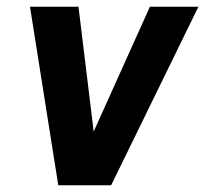

<svg xmlns="http://www.w3.org/2000/svg" viewBox="-20 -550 616 570"><path d="M153 0H310L569 -530H425L266 -177Q262 -168 258 -159Q257 -168 256 -177L213 -530H69Z"/></svg>

Font: Iosevka Sparkle Extrabold
Style: Italic
Weight: 800
Italic angle: -9°
Designer: Belleve Invis
Foundry: Belleve Invis
Version: Version 4.5.0; ttfautohint (v1.8.3)